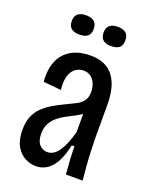

<svg xmlns="http://www.w3.org/2000/svg" viewBox="-135 -777 679 862"><g transform="rotate(20 204.0 -346.0)"><path d="M144 11Q117 11 91 -2.5Q65 -16 48.5 -45.5Q32 -75 32 -123Q32 -158 42 -184Q52 -210 71 -229.5Q90 -249 116.5 -265Q143 -281 175 -296Q201 -308 221 -318.5Q241 -329 252.5 -345Q264 -361 264 -387Q264 -407 257 -425Q250 -443 235.5 -454.5Q221 -466 199 -466Q183 -466 166 -456.5Q149 -447 138.5 -421.5Q128 -396 133 -349L48 -357Q44 -405 54.5 -440Q65 -475 87 -497Q109 -519 139 -529.5Q169 -540 205 -540Q244 -540 271.5 -528Q299 -516 317 -492Q335 -468 343.5 -434Q352 -400 352 -356V-205Q352 -178 353.5 -141Q355 -104 358 -66.5Q361 -29 364 0H284Q281 -33 279 -66.5Q277 -100 277 -132H264Q254 -84 237 -52Q220 -20 196.5 -4.5Q173 11 144 11ZM171 -66Q187 -66 200.5 -75Q214 -84 225.5 -101Q237 -118 246.5 -142Q256 -166 264 -195V-304L294 -316Q287 -299 271 -287Q255 -275 235 -264.5Q215 -254 194.5 -243.5Q174 -233 156.5 -218.5Q139 -204 128 -183.5Q117 -163 117 -134Q117 -100 132.5 -83Q148 -66 171 -66ZM276 -611Q252 -611 238.5 -622Q225 -633 225 -657Q225 -681 238.5 -692Q252 -703 276 -703Q302 -703 315.5 -692Q329 -681 329 -656Q329 -632 315.5 -621.5Q302 -611 276 -611ZM125 -611Q100 -611 86.5 -622Q73 -633 73 -657Q73 -681 86.5 -692Q100 -703 125 -703Q150 -703 164 -692Q178 -681 178 -657Q178 -632 164.5 -621.5Q151 -611 125 -611Z"/></g></svg>

Font: Bricolage Grotesque Condensed
Style: Regular
Weight: 400
Width: 3
Designer: Mathieu Triay
Foundry: Atelier Triay
Version: Version 1.000;gftools[0.9.30]